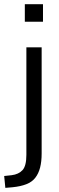

<svg xmlns="http://www.w3.org/2000/svg" viewBox="-60 -715 286 928"><path d="M60 -610V-694.8H147.8V-610ZM-34.2 193 -39.8 135.7 -3.7 131.8Q30.1 127.6 48.8 107.3Q67.5 87.1 67.5 33.2V-486.3H141.3V26.6Q141.3 65.9 133.8 95Q126.3 124.1 110.4 144.4Q94.6 164.7 67.1 175.4Q39.7 186.1 0.8 190Z"/></svg>

Font: Nunito Sans 12pt ExtraLight Condensed
Style: Regular
Weight: 200
Width: 3
Version: Version 3.101;gftools[0.9.27]